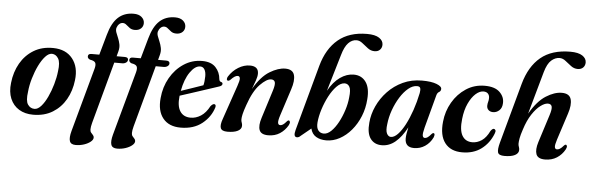

<svg xmlns="http://www.w3.org/2000/svg" viewBox="-54 -916 3968 1292"><g transform="rotate(5 1930.0 -270.0)"><path d="M282.5 -450Q368.5 -449 413.2 -392.8Q458 -336.5 447 -247Q439 -175 406 -117Q373 -59 317.5 -25Q262 9 186 9Q130.5 9 90.5 -15.5Q50.5 -40 31.5 -85.2Q12.5 -130.5 20 -192Q28 -266 61.5 -324.5Q95 -383 151 -417Q207 -451 282.5 -450ZM192 -31Q214.5 -31 236.8 -56Q259 -81 278 -121.5Q297 -162 310.2 -208.2Q323.5 -254.5 328 -297Q336.5 -357 320.5 -383.2Q304.5 -409.5 278 -410.5Q255.5 -411 232.8 -386Q210 -361 190.2 -320.5Q170.5 -280 156.8 -233Q143 -186 139 -142.5Q130 -80.5 146.8 -55.8Q163.5 -31 192 -31Z M519 -414Q519 -432.5 542 -432.5H595L633.5 -569.5Q656 -651.5 697.2 -689.2Q738.5 -727 801.5 -727Q836.5 -727 855.8 -710.2Q875 -693.5 875 -669.5Q875 -647.5 859.5 -633.2Q844 -619 818.5 -619Q797.5 -619 783.8 -628.8Q770 -638.5 759 -648.5Q748 -658.5 734.5 -658.5Q720.5 -658.5 709.8 -648.2Q699 -638 694 -622Q690.5 -607.5 696.5 -591Q702.5 -574.5 710.8 -555.2Q719 -536 723.5 -513.8Q728 -491.5 721 -465.5L712 -432H766.5Q790.5 -432 790.5 -415Q790.5 -403.5 779.8 -395.8Q769 -388 754 -388H700L587 28.5Q579.5 56.5 579.5 73.5Q579.5 87 586 95Q592.5 103 599.2 110Q606 117 606 127Q606 141.5 589.2 155.2Q572.5 169 545.8 178Q519 187 489 187Q456.5 187 448.8 164.5Q441 142 453.5 95.5L571.5 -335.5Q579 -363 572 -376Q565 -389 535.5 -393.5Q519 -400.5 519 -414ZM799 -414Q799 -432.5 822 -432.5H875L913.5 -569.5Q936 -651.5 977.2 -689.2Q1018.5 -727 1081.5 -727Q1116.5 -727 1135.8 -710.2Q1155 -693.5 1155 -669.5Q1155 -647.5 1139.5 -633.2Q1124 -619 1098.5 -619Q1077.5 -619 1063.8 -628.8Q1050 -638.5 1039 -648.5Q1028 -658.5 1014.5 -658.5Q1000.5 -658.5 989.8 -648.2Q979 -638 974 -622Q970.5 -607.5 976.5 -591Q982.5 -574.5 990.8 -555.2Q999 -536 1003.5 -513.8Q1008 -491.5 1001 -465.5L992 -432H1046.5Q1070.5 -432 1070.5 -415Q1070.5 -403.5 1059.8 -395.8Q1049 -388 1034 -388H980L867 28.5Q859.5 56.5 859.5 73.5Q859.5 87 866 95Q872.5 103 879.2 110Q886 117 886 127Q886 141.5 869.2 155.2Q852.5 169 825.8 178Q799 187 769 187Q736.5 187 728.8 164.5Q721 142 733.5 95.5L851.5 -335.5Q859 -363 852 -376Q845 -389 815.5 -393.5Q799 -400.5 799 -414Z M1404 -147.5Q1384 -81.5 1327 -36.2Q1270 9 1182.5 9Q1103 9 1063 -40.8Q1023 -90.5 1031.5 -177.5Q1038 -253 1073.5 -315Q1109 -377 1165 -413.8Q1221 -450.5 1288.5 -450.5Q1349.5 -450.5 1380 -417.8Q1410.5 -385 1414 -338.5Q1416 -323 1428 -320.5Q1437 -318.5 1438 -310Q1439 -296.5 1417.5 -289.5Q1401 -284 1370 -273.8Q1339 -263.5 1301.2 -251.2Q1263.5 -239 1225.8 -226.5Q1188 -214 1157.5 -204.5Q1157.5 -202.5 1157 -200.5Q1149.5 -134 1172.5 -98.8Q1195.5 -63.5 1244 -63.5Q1279.5 -63.5 1312.8 -84.8Q1346 -106 1370.5 -152.5Q1386 -170.5 1396.5 -168Q1408 -165 1404 -147.5ZM1278.5 -412.5Q1243.5 -412.5 1210.2 -364.5Q1177 -316.5 1162.5 -237.5Q1199 -250 1241 -264.2Q1283 -278.5 1311 -288.5Q1317.5 -313 1318 -350Q1318 -378.5 1308 -395.5Q1298 -412.5 1278.5 -412.5Z M1473 -333.5Q1465.5 -334 1464.5 -342.5Q1463.5 -351 1470 -361.5Q1495 -401 1533.2 -424.5Q1571.5 -448 1611.5 -448Q1669.5 -448 1669.5 -398Q1669.5 -378.5 1659.8 -351Q1650 -323.5 1638 -292Q1688.5 -379 1745.8 -413.5Q1803 -448 1850 -448Q1901 -448 1911.5 -410.5Q1922 -373 1901.5 -312L1843 -131.5Q1831 -94.5 1833.5 -80.2Q1836 -66 1849 -66Q1857.5 -66 1867.5 -72.2Q1877.5 -78.5 1892.5 -96.5Q1899 -103.5 1904 -102.5Q1910 -101.5 1912 -93.5Q1914 -85.5 1907 -71.5Q1886 -34.5 1852.5 -12.8Q1819 9 1774 9Q1725.5 9 1714.2 -21Q1703 -51 1720 -104L1779 -291Q1792.5 -333 1787.8 -350.2Q1783 -367.5 1761.5 -367.5Q1731.5 -367.5 1687.2 -322.2Q1643 -277 1610 -181Q1595.5 -140.5 1590.5 -118Q1585.5 -95.5 1585.5 -82.5Q1585.5 -70 1589.5 -60.8Q1593.5 -51.5 1593.5 -39Q1593.5 -17 1568.8 -4Q1544 9 1498.5 9Q1460.5 9 1452.8 -11.5Q1445 -32 1460.5 -74.5L1539 -303.5Q1552.5 -341.5 1550.8 -356.2Q1549 -371 1535.5 -371Q1526 -371 1514.8 -364Q1503.5 -357 1486.5 -339Q1479 -332.5 1473 -333.5Z M2215.5 -572 2142 -324Q2176.5 -385.5 2221 -416.8Q2265.5 -448 2312.5 -448Q2366 -448 2395 -407.2Q2424 -366.5 2417.5 -290Q2413.5 -229.5 2391.5 -175.2Q2369.5 -121 2334.5 -79.5Q2299.5 -38 2256 -14.5Q2212.5 9 2166 9Q2125.5 9 2097.2 -7.8Q2069 -24.5 2060 -61.5L1992 -6Q1981 5.5 1968.5 5.5Q1942 5.5 1955 -42.5L2076.5 -487.5Q2108.5 -603.5 2183.2 -666Q2258 -728.5 2378.5 -728.5Q2432.5 -728.5 2460 -710.5Q2487.5 -692.5 2487.5 -665Q2487.5 -644.5 2474.2 -630.8Q2461 -617 2437.5 -617Q2412.5 -617 2391.8 -632.8Q2371 -648.5 2351.8 -664.2Q2332.5 -680 2311.5 -680Q2280.5 -680 2256 -654.2Q2231.5 -628.5 2215.5 -572ZM2255 -384Q2228.5 -382.5 2202 -355Q2175.5 -327.5 2153.2 -285Q2131 -242.5 2116 -195Q2101 -147.5 2097.5 -106.5Q2094.5 -70.5 2108.2 -52.8Q2122 -35 2146 -35Q2171 -35 2196 -59.2Q2221 -83.5 2242 -122.5Q2263 -161.5 2277.2 -206.2Q2291.5 -251 2295 -291.5Q2301.5 -343.5 2289.8 -364.2Q2278 -385 2255 -384Z M2818.5 -134.5Q2808 -94 2810.8 -79.5Q2813.5 -65 2826 -65Q2835 -65 2845 -71.8Q2855 -78.5 2869.5 -96Q2876.5 -103.5 2881.5 -102.5Q2895 -101 2885 -74Q2866.5 -35.5 2833.2 -13.2Q2800 9 2759 9Q2698 9 2698 -50.5Q2698 -76.5 2709.5 -126.5Q2674 -60 2632.5 -25.5Q2591 9 2541 9Q2491 9 2464.5 -27.2Q2438 -63.5 2445 -135.5Q2449.5 -192 2475 -247.5Q2500.5 -303 2543.5 -348.2Q2586.5 -393.5 2645 -420.8Q2703.5 -448 2774 -448Q2837.5 -448 2873 -434Q2908.5 -420 2907 -402Q2906 -387.5 2894.5 -381.5Q2883 -375.5 2878 -357.5ZM2566 -135.5Q2560 -92 2570.2 -72Q2580.5 -52 2597.5 -52Q2620 -52 2644.2 -77.2Q2668.5 -102.5 2691.5 -146.2Q2714.5 -190 2733.8 -246Q2753 -302 2765.5 -363Q2769.5 -384.5 2765.8 -396.2Q2762 -408 2743.5 -408Q2714.5 -408 2685 -383.8Q2655.5 -359.5 2630.5 -319.5Q2605.5 -279.5 2588.2 -231.5Q2571 -183.5 2566 -135.5Z M3192 -411Q3166 -411 3139.2 -387Q3112.5 -363 3092 -319Q3071.5 -275 3065 -215Q3056 -138.5 3078 -101.2Q3100 -64 3146.5 -64Q3179.5 -64 3209.8 -84.2Q3240 -104.5 3262 -150.5Q3274 -167 3283.5 -166.5Q3291 -166 3294.8 -158.2Q3298.5 -150.5 3291.5 -134Q3266 -69 3213.5 -29.8Q3161 9.5 3084 9.5Q3006 9.5 2967.2 -41.2Q2928.5 -92 2938.5 -185Q2945.5 -256 2980.5 -316.2Q3015.5 -376.5 3071.5 -413.2Q3127.5 -450 3197.5 -450Q3266 -450 3298.8 -418.2Q3331.5 -386.5 3329.5 -344.5Q3328.5 -312 3310 -295Q3291.5 -278 3268 -278Q3249 -278 3237 -289Q3225 -300 3225.5 -318.5Q3226 -333.5 3229.5 -344.5Q3233 -355.5 3233 -371Q3233 -389 3222.5 -400Q3212 -411 3192 -411Z M3478.5 -180Q3465.5 -141.5 3461.5 -118.8Q3457.5 -96 3457.5 -82.5Q3457.5 -70.5 3461.5 -61Q3465.5 -51.5 3465.5 -39.5Q3465.5 -17 3440.8 -4Q3416 9 3370 9Q3331.5 9 3325.5 -10.8Q3319.5 -30.5 3332 -77L3443.5 -484.5Q3476.5 -604 3551.5 -666.2Q3626.5 -728.5 3751.5 -728.5Q3805.5 -728.5 3832.8 -710.5Q3860 -692.5 3860 -665Q3860 -644.5 3846.8 -630.8Q3833.5 -617 3809.5 -617Q3785 -617 3764.2 -632.8Q3743.5 -648.5 3724 -664.2Q3704.5 -680 3683 -680Q3653.5 -680 3627.2 -657Q3601 -634 3584.5 -576L3504 -288.5Q3555 -376.5 3612 -412.2Q3669 -448 3718 -448Q3770 -448 3780.8 -410.2Q3791.5 -372.5 3771.5 -312L3713 -131.5Q3701 -94.5 3703.2 -80.2Q3705.5 -66 3718.5 -66Q3727.5 -66 3738 -72.2Q3748.5 -78.5 3763.5 -96Q3770.5 -103.5 3775.5 -102.5Q3781.5 -101.5 3783.2 -93.5Q3785 -85.5 3777.5 -71Q3757.5 -34.5 3723.5 -12.8Q3689.5 9 3643.5 9Q3595.5 9 3584.2 -21.2Q3573 -51.5 3589.5 -104L3649 -291Q3662.5 -333 3657.8 -350.2Q3653 -367.5 3631.5 -367.5Q3610 -367.5 3581.5 -346.2Q3553 -325 3525.5 -283.2Q3498 -241.5 3478.5 -180Z"/></g></svg>

Font: Fraunces 144pt Soft SemiBold
Style: Italic
Weight: 600
Italic angle: -16°
Version: Version 1.000;[b76b70a41]